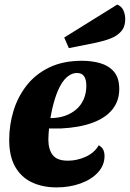

<svg xmlns="http://www.w3.org/2000/svg" viewBox="-20 -794 564 834"><path d="M226 20Q165 20 118.5 -2Q72 -24 46 -69.5Q20 -115 20 -186Q20 -251 38.5 -312Q57 -373 95.5 -422.5Q134 -472 194 -501Q254 -530 336 -530Q379 -530 415.5 -519.5Q452 -509 475 -482.5Q498 -456 498 -407Q498 -356 468.5 -319Q439 -282 382.5 -261Q326 -240 245 -236Q232 -236 218.5 -236Q205 -236 193 -236Q192 -224 191 -211.5Q190 -199 190 -189Q190 -145 209 -120.5Q228 -96 275 -96Q314 -96 352 -113Q390 -130 409 -163Q423 -155 428.5 -143.5Q434 -132 434 -116Q434 -76 405.5 -45Q377 -14 329.5 3Q282 20 226 20ZM199 -281Q234 -281 262.5 -291Q291 -301 312 -319.5Q333 -338 344 -364Q355 -390 355 -422Q355 -448 345.5 -462.5Q336 -477 314 -477Q295 -477 277 -464Q259 -451 244.5 -426Q230 -401 218.5 -364.5Q207 -328 199 -281ZM279 -585 259 -631 489 -774Q508 -767 516 -749Q524 -731 524 -711Q524 -678 506.5 -658Q489 -638 460.5 -627Q432 -616 399 -609Z"/></svg>

Font: Sansita Swashed Light
Style: Bold
Weight: 700
Version: Version 1.003